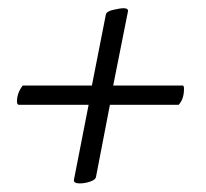

<svg xmlns="http://www.w3.org/2000/svg" viewBox="-20 -460 491 458"><path d="M25.4 -210Q20.5 -210 20.5 -217.8Q20.5 -238.3 34.2 -255.9H199.2L232.4 -424.8Q233.4 -432.6 250 -436.5Q266.6 -440.4 275.4 -440.4Q281.2 -440.4 283.7 -438Q286.1 -435.5 285.2 -432.6L250 -255.9H416Q418.9 -255.9 418.9 -248Q418.9 -223.6 406.2 -210H242.2L209 -38.1Q208 -31.2 195.3 -26.9Q182.6 -22.5 169.9 -22.5Q156.2 -22.5 156.2 -30.3L191.4 -210Z"/></svg>

Font: Crimson
Style: SemiboldItalic
Weight: 600
Italic angle: -11°
Version: Version 0.8 ; ttfautohint (v1.00) -l 8 -r 50 -G 200 -x 14 -D